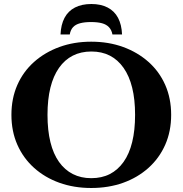

<svg xmlns="http://www.w3.org/2000/svg" viewBox="-20 -928 911 958"><path d="M436 -908Q388 -908 354 -890.5Q320 -873 302 -839Q284 -805 282 -756H328Q332 -779 344.5 -792.5Q357 -806 379.5 -812Q402 -818 434 -818Q467 -818 489 -812Q511 -806 524 -792Q537 -778 541 -756H589Q587 -805 569 -839Q551 -873 517 -890.5Q483 -908 436 -908ZM435 10Q349 10 276.5 -16Q204 -42 150 -90.5Q96 -139 66.5 -206Q37 -273 37 -355Q37 -437 66.5 -504Q96 -571 150 -619Q204 -667 276.5 -693.5Q349 -720 435 -720Q522 -720 594.5 -693.5Q667 -667 721 -619Q775 -571 804.5 -504Q834 -437 834 -355Q834 -273 804.5 -206Q775 -139 721 -90.5Q667 -42 594.5 -16Q522 10 435 10ZM435 -39Q488 -39 528 -59.5Q568 -80 596.5 -120Q625 -160 639.5 -219Q654 -278 654 -355Q654 -432 639.5 -490.5Q625 -549 596.5 -589.5Q568 -630 528 -650.5Q488 -671 436 -671Q384 -671 343.5 -650.5Q303 -630 274.5 -589.5Q246 -549 231.5 -490.5Q217 -432 217 -355Q217 -278 231.5 -219Q246 -160 274.5 -120Q303 -80 343.5 -59.5Q384 -39 435 -39Z"/></svg>

Font: Roboto Serif 120pt Expanded SemiBold
Style: Regular
Weight: 600
Width: 7
Designer: Greg Gazdowicz
Foundry: Commercial Type
Version: Version 1.008